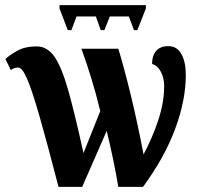

<svg xmlns="http://www.w3.org/2000/svg" viewBox="-20 -725 770 745"><path d="M243 -608 211 -692V-705H546V-692L513 -608H500L480 -661H406L385 -608H371L352 -661H277L257 -608ZM207 0Q162 -174 133 -275Q104 -376 85 -419.5Q66 -463 50 -463Q41 -463 34 -460Q27 -457 22 -453L1 -496Q18 -512 48 -528.5Q78 -545 122 -545Q164 -545 192 -504Q220 -463 245.5 -372Q271 -281 304 -131L369 -294Q354 -357 334.5 -420.5Q315 -484 296 -536H439Q461 -465 487 -358Q513 -251 537 -126Q571 -189 594 -258.5Q617 -328 617 -391Q617 -422 604.5 -446Q592 -470 570 -477Q570 -509 586 -527.5Q602 -546 633 -546Q667 -546 684 -515Q701 -484 701 -434Q701 -336 659.5 -224.5Q618 -113 535 0H439Q432 -44 419.5 -104Q407 -164 394 -217L299 0Z"/></svg>

Font: Noto Serif ExtraCondensed ExtraBold
Style: Regular
Weight: 800
Width: 2
Designer: Monotype Design Team
Foundry: Monotype Imaging Inc.
Version: Version 2.013; ttfautohint (v1.8.4.7-5d5b)